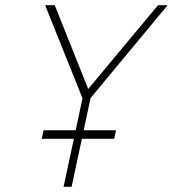

<svg xmlns="http://www.w3.org/2000/svg" viewBox="-20 -720 666 740"><path d="M148 -218 141 -185H420L427 -218ZM329 -342 626 -700H589L320 -377L191 -700H154L298 -341L225 0H256Z"/></svg>

Font: Advent Pro ExtraLight
Style: Italic
Weight: 250
Italic angle: -12°
Version: Version 3.000